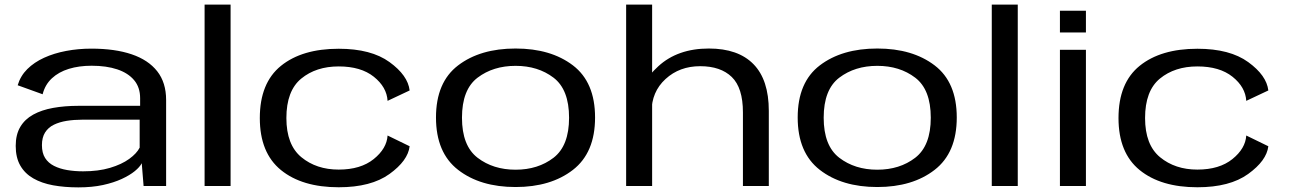

<svg xmlns="http://www.w3.org/2000/svg" viewBox="-20 -805 5581 831"><path d="M319 6Q378.5 6 425.5 -4.2Q472.5 -14.5 507 -30.5Q541.5 -46.5 563.2 -64.2Q585 -82 593.5 -98.5L601.5 0H699V-372Q699 -447.5 660.5 -496.5Q622 -545.5 549.8 -570Q477.5 -594.5 375.5 -594.5Q318.5 -594.5 266 -584.5Q213.5 -574.5 170.8 -555Q128 -535.5 98.2 -506Q68.5 -476.5 56.5 -436L164.5 -397Q175 -438.5 204.5 -466Q234 -493.5 278 -507Q322 -520.5 376.5 -520.5Q440.5 -520.5 487.5 -504.8Q534.5 -489 560.5 -458Q586.5 -427 586.5 -380V-347H319.5Q260 -347 210 -338Q160 -329 123.8 -309Q87.5 -289 67.8 -255.8Q48 -222.5 48 -173.5Q48 -123 67.8 -88.5Q87.5 -54 124 -33Q160.5 -12 210 -3Q259.5 6 319 6ZM339.5 -63.5Q303 -63.5 270.8 -69Q238.5 -74.5 213.8 -87Q189 -99.5 175.2 -121.2Q161.5 -143 161.5 -177Q161.5 -210 175.2 -231.8Q189 -253.5 213.2 -265.2Q237.5 -277 269 -282Q300.5 -287 335.5 -287H584.5V-166Q572 -141 539.2 -117.2Q506.5 -93.5 456.2 -78.5Q406 -63.5 339.5 -63.5Z M865.5 0H978V-785H865.5Z M1446 5.5Q1586 5.5 1665.8 -52Q1745.5 -109.5 1753 -172L1657.5 -218.5Q1654 -162 1597.5 -116.5Q1541 -71 1446 -71Q1349.5 -71 1284.5 -124.5Q1219.5 -178 1219.5 -294Q1219.5 -412 1283.8 -464.8Q1348 -517.5 1446 -517.5Q1542 -517.5 1598 -472.8Q1654 -428 1657.5 -368.5L1753 -413.5Q1745.5 -478.5 1666 -536.2Q1586.5 -594 1446 -594Q1287.5 -594 1196 -520Q1104.5 -446 1104.5 -294Q1104.5 -143.5 1196 -69Q1287.5 5.5 1446 5.5Z M2211.5 4.5Q2364 4.5 2459.8 -69.8Q2555.5 -144 2555.5 -296.5Q2555.5 -449 2459.8 -522Q2364 -595 2211.5 -595Q2058.5 -595 1962.8 -522Q1867 -449 1867 -296.5Q1867 -144 1962.8 -69.8Q2058.5 4.5 2211.5 4.5ZM2211.5 -70.5Q2114.5 -70.5 2047 -122.2Q1979.5 -174 1979.5 -295.5Q1979.5 -417.5 2047 -468.8Q2114.5 -520 2211.5 -520Q2308.5 -520 2375.8 -468.8Q2443 -417.5 2443 -295.5Q2443 -174 2375.8 -122.2Q2308.5 -70.5 2211.5 -70.5Z M2690 0H2802.5V-785H2690ZM3195.5 0H3307.5V-325Q3307.5 -459.5 3241.2 -527.2Q3175 -595 3048 -595Q2913 -595 2829.2 -518.2Q2745.5 -441.5 2745.5 -362L2800 -320.5Q2800 -407.5 2860.5 -463Q2921 -518.5 3010.5 -518.5Q3099 -518.5 3147.2 -471.8Q3195.5 -425 3195.5 -318.5Z M3777 4.5Q3929.5 4.5 4025.2 -69.8Q4121 -144 4121 -296.5Q4121 -449 4025.2 -522Q3929.5 -595 3777 -595Q3624 -595 3528.2 -522Q3432.5 -449 3432.5 -296.5Q3432.5 -144 3528.2 -69.8Q3624 4.5 3777 4.5ZM3777 -70.5Q3680 -70.5 3612.5 -122.2Q3545 -174 3545 -295.5Q3545 -417.5 3612.5 -468.8Q3680 -520 3777 -520Q3874 -520 3941.2 -468.8Q4008.5 -417.5 4008.5 -295.5Q4008.5 -174 3941.2 -122.2Q3874 -70.5 3777 -70.5Z M4272.5 0H4385V-785H4272.5Z M4567.5 0H4680V-589.5H4567.5ZM4567.5 -758.5V-664.5H4680V-758.5Z M5162.5 5.5Q5302.5 5.5 5382.2 -52Q5462 -109.5 5469.5 -172L5374 -218.5Q5370.5 -162 5314 -116.5Q5257.5 -71 5162.5 -71Q5066 -71 5001 -124.5Q4936 -178 4936 -294Q4936 -412 5000.2 -464.8Q5064.5 -517.5 5162.5 -517.5Q5258.5 -517.5 5314.5 -472.8Q5370.5 -428 5374 -368.5L5469.5 -413.5Q5462 -478.5 5382.5 -536.2Q5303 -594 5162.5 -594Q5004 -594 4912.5 -520Q4821 -446 4821 -294Q4821 -143.5 4912.5 -69Q5004 5.5 5162.5 5.5Z"/></svg>

Font: Anybody Expanded
Style: Regular
Weight: 400
Width: 7
Version: Version 1.113;gftools[0.9.25]